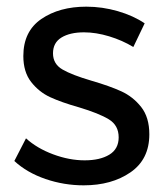

<svg xmlns="http://www.w3.org/2000/svg" viewBox="-20 -553 500 576"><path d="M232 -456Q190 -456 164.5 -440.5Q139 -425 139 -393Q139 -361 167.5 -344.5Q196 -328 254 -311Q309 -295 344 -279Q379 -263 403.5 -232Q428 -201 428 -150Q428 -75 371.5 -36Q315 3 231 3Q172 3 116.5 -16Q61 -35 23 -70L58 -138Q91 -108 139.5 -90Q188 -72 234 -72Q280 -72 308 -89Q336 -106 336 -141Q336 -177 306.5 -195Q277 -213 217 -231Q164 -246 130.5 -261.5Q97 -277 73.5 -307Q50 -337 50 -385Q50 -459 104 -496Q158 -533 239 -533Q287 -533 333.5 -519.5Q380 -506 414 -483L380 -412Q347 -432 307.5 -444Q268 -456 232 -456Z"/></svg>

Font: Montserrat arm2
Style: Regular
Weight: 400
Designer: Julieta Ulanovsky
Foundry: Julieta Ulanovsky
Version: Version 6.000